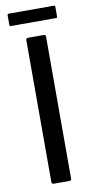

<svg xmlns="http://www.w3.org/2000/svg" viewBox="-90 -834 423 872"><g transform="rotate(-10 121.0 -398.0)"><path d="M166 -9Q166 0 157 0H85Q75 0 75 -9V-664Q75 -673 85 -673H157Q166 -673 166 -664ZM231 -743Q231 -741 229.5 -740Q228 -739 223 -739H18Q13 -739 12 -740.5Q11 -742 11 -745V-789Q11 -794 12.5 -795Q14 -796 18 -796H223Q228 -796 229.5 -795Q231 -794 231 -790Z"/></g></svg>

Font: Glory Thin Medium
Style: Regular
Weight: 500
Version: Version 1.011